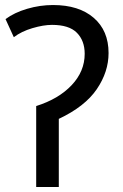

<svg xmlns="http://www.w3.org/2000/svg" viewBox="-20 -744 488 764"><path d="M191 -724Q294 -724 353 -673Q412 -622 412 -533Q412 -458 365 -389Q318 -320 214 -271V0H124V-322Q213 -350 265 -405Q317 -460 317 -530Q317 -582 286 -613.5Q255 -645 187 -645Q153 -645 109 -632Q65 -619 35 -596L2 -668Q37 -694 88 -709Q139 -724 191 -724Z"/></svg>

Font: Noto IKEA Arabic
Style: Regular
Weight: 400
Designer: Monotype Design Team
Foundry: Monotype Imaging Inc.
Version: Version 1.200